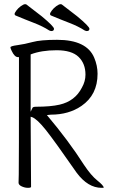

<svg xmlns="http://www.w3.org/2000/svg" viewBox="-20 -895 540 921"><path d="M467 6Q402 6 348 -66Q241 -220 199.5 -272Q158 -324 134 -333L127 -335V-328L129 1Q129 6 114 6Q99 6 84 -1Q69 -8 69 -18.5Q69 -29 70 -58.5Q71 -88 71 -616V-621H66Q50 -621 36 -651Q30 -663 30 -668Q30 -674 64 -678.5Q98 -683 136.5 -693.5Q175 -704 254 -704Q396 -704 432 -618Q448 -580 448 -541Q448 -440 371 -387Q310 -345 224 -345Q223 -345 205 -343Q309 -220 383 -104Q417 -53 446.5 -29.5Q476 -6 478 5Q475 6 467 6ZM127 -359 136 -378Q139 -383 153 -383Q223 -383 266 -393Q340 -410 373 -475Q390 -505 390 -537Q390 -590 357 -622Q324 -654 251.5 -654Q179 -654 127 -634ZM226 -746Q223 -746 216 -749Q185 -769 142 -785.5Q99 -802 54 -821Q50 -823 50 -828Q50 -833 58.5 -844.5Q67 -856 80 -865.5Q93 -875 101 -875L106 -874L180 -817Q239 -768 239 -757Q239 -746 226 -746ZM396 -746Q393 -746 386 -749Q355 -769 312 -785.5Q269 -802 224 -821Q220 -823 220 -828Q220 -833 228.5 -844.5Q237 -856 250 -865.5Q263 -875 271 -875L276 -874L350 -817Q409 -768 409 -757Q409 -746 396 -746Z"/></svg>

Font: LXGW WenKai Mono TC Light
Style: Regular
Weight: 300
Designer: LXGW / Fontworks Inc.
Foundry: LXGW / Fontworks Inc.
Version: Version 1.330